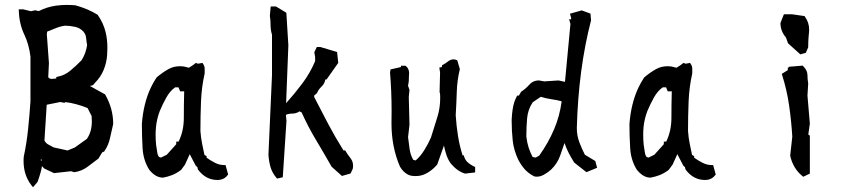

<svg xmlns="http://www.w3.org/2000/svg" viewBox="-20 -722 3552 791"><path d="M77.1 -58.6Q77.1 -71.3 78.1 -77.6Q89.8 -132.3 95.7 -189.5Q101.6 -246.6 105.5 -304.2V-488.8Q99.6 -538.1 80.6 -578.6Q59.6 -622.1 57.6 -675.3L57.1 -683.6H74.2H75.2L107.4 -675.8L125 -679.7L139.6 -676.3Q172.9 -693.4 210.9 -698.7Q233.4 -701.7 253.2 -701.7Q272.9 -701.7 290.5 -700.2Q343.3 -685.5 382.3 -661.1Q405.8 -627.4 415 -590.3Q422.4 -560.1 422.4 -525.4Q422.4 -517.6 421.9 -509.8Q421.9 -478 412.1 -447.8Q402.3 -417 382.8 -393.6Q382.8 -393.1 362.8 -371.1L350.6 -367.7L413.1 -333Q430.2 -302.7 438.2 -272.9Q446.3 -243.2 446.3 -211.9V-210.9Q439.5 -183.6 433.6 -154.8Q427.2 -124 410.6 -100.1L409.7 -98.1L400.9 -94.2L385.7 -68.8Q363.3 -51.3 339.8 -34.2Q316.4 -17.1 287.1 -12.7H285.6L272.5 -16.6L202.6 -8.8L162.1 -27.8L152.8 -37.6Q150.4 -16.6 134.8 27.3L116.2 49.3L109.9 42Q90.3 17.1 82.5 -13.7Q77.1 -35.6 77.1 -58.6ZM152.3 -64.5 147.9 -64.9 148.4 -60.5H152.3ZM355.5 -191.9Q358.4 -207 358.4 -220.5Q358.4 -233.9 357.4 -244.1L340.8 -276.9Q292 -296.4 249.5 -301.3L245.1 -298.3L228.5 -301.8L172.4 -290.5L163.1 -143.1Q168.9 -132.3 177.7 -127.4L201.2 -114.7L258.3 -102.1L288.1 -114.3L337.9 -149.9Q351.1 -168.9 355.5 -191.9ZM178.7 -403.8Q184.6 -397 191.4 -397Q192.4 -397 193.8 -397Q195.3 -397 197.8 -397.2Q200.2 -397.5 202.6 -397.9Q207 -397.9 211.9 -398.4V-404.8L218.3 -406.2Q246.6 -411.6 270 -431.2Q293.5 -450.7 315.9 -473.6Q333.5 -501 338.9 -536.1Q335.9 -552.2 334.7 -566.4Q333.5 -580.6 323.2 -592.3Q309.6 -606.9 289.6 -611.3Q268.1 -616.2 247.6 -616.2Q227.5 -613.3 209.2 -605.7Q190.9 -598.1 174.3 -591.8L172.9 -581.1L181.6 -461.9Z M876 19.5Q828.1 19.5 796.4 -22.5L795.4 -23.9L793 -33.7L786.6 -39.1L761.7 -86.9L742.2 -43.9L726.1 -22Q707 -7.8 689 -0.7Q670.9 6.3 651.9 9.8H651.4Q623.5 9.8 599.6 -17.1Q596.2 -21.5 594.7 -22.9Q570.3 -62 567.4 -111.6Q564.5 -161.1 564.5 -210.9V-211.4Q570.8 -295.4 600.6 -359.4Q610.8 -381.3 625 -402.8Q648.9 -423.3 674.3 -437.5Q695.8 -449.2 721.2 -449.2Q728.5 -449.2 736.8 -448.2L758.3 -442.9L774.9 -453.6L787.1 -462.9L795.9 -459.5L814 -462.9L816.9 -458.5Q823.2 -449.7 823.2 -439V-419.9Q810.5 -363.3 808.1 -303.7Q805.7 -244.1 805.7 -182.1Q807.6 -155.3 812.7 -129.9Q817.9 -104.5 822.3 -83.5L831.1 -79.1V-72.3Q847.7 -60.5 865.7 -51.3Q883.8 -42 903.3 -42H909.2L919.9 -2.9Q914.6 2.9 912.1 5.9Q898.4 19.5 876 19.5ZM706.1 -127.9V-138.7H715.8Q737.3 -182.1 737.3 -236.6Q737.3 -291 738.8 -345.7H722.2L715.3 -362.3H701.7Q680.2 -347.2 665.3 -320.3Q650.4 -293.5 638.2 -264.6Q626 -232.4 622.6 -198.7Q621.1 -183.1 621.1 -165Q621.1 -147 623 -126Q626 -109.4 627.9 -94.2Q629.4 -82.5 635.3 -75.2L643.1 -72.8L667 -84.5Z M1100.6 -579.1Q1094.7 -598.1 1094.7 -618.2Q1094.7 -638.2 1091.8 -657.2L1095.2 -695.3H1117.2L1159.7 -669.4L1168 -535.2L1158.7 -296.9Q1193.4 -335.4 1225.3 -377.9Q1257.3 -420.4 1278.3 -470.2V-486.8L1274.9 -506.8L1285.2 -528.3H1298.8H1299.8L1368.7 -507.8L1373.5 -462.9L1325.2 -394.5H1321.3H1320.3Q1317.4 -377.4 1304.7 -365.2Q1292.5 -354 1286.6 -339.8L1285.6 -337.9L1274.4 -328.6V-322.3Q1302.2 -267.6 1331.8 -211.9Q1361.3 -156.2 1395 -102.5H1401.9Q1412.6 -84.5 1423.6 -70.8Q1434.6 -57.1 1434.6 -39.1Q1434.6 -33.2 1433.1 -25.9L1424.3 -7.3L1388.7 2.9L1346.2 -35.2Q1314.5 -90.8 1281.5 -146Q1248.5 -201.2 1222.7 -258.8L1213.9 -263.2Q1200.2 -253.9 1182.6 -253.9Q1169.4 -253.9 1158.2 -249V-243.7L1160.2 -224.6L1145 8.3L1121.1 13.7L1118.2 9.8Q1101.6 -9.8 1094.7 -33Q1087.9 -56.2 1085.9 -84L1100.6 -413.1Z M1592.8 -213.9 1593.3 -264.6Q1593.3 -345.2 1586.9 -422.9L1588.9 -436L1631.8 -445.8V-451.2H1650.4Q1653.8 -448.2 1656.5 -445.6Q1659.2 -442.9 1661.6 -438Q1665.5 -430.7 1665.5 -421.4Q1665.5 -419.4 1664.8 -410.6Q1664.1 -401.9 1664.1 -387.7V-387.2L1661.1 -368.7L1667 -351.6L1664.1 -322.8L1667 -207.5L1661.1 -157.2Q1664.1 -130.4 1667.7 -106.4Q1671.4 -82.5 1682.6 -63.5L1692.4 -61Q1711.9 -77.6 1728 -103.5Q1744.1 -129.4 1755.4 -155.3Q1769 -197.8 1782.7 -242.7Q1793.5 -278.3 1793.5 -318.8Q1793.5 -327.1 1793 -335.4L1791 -342.8L1793 -422.4L1790 -443.8L1800.8 -445.8V-453.1L1804.7 -455.1Q1814.9 -460.4 1825.9 -469Q1836.9 -477.5 1848.1 -477.5Q1854 -477.5 1859.9 -475.1L1863.8 -473.6L1874.5 -437.5Q1863.3 -390.6 1861.8 -343.3Q1860.4 -295.9 1857.4 -247.1Q1860.4 -202.6 1866.9 -161.6Q1873.5 -120.6 1885.7 -82H1890.6L1892.1 -76.7Q1896.5 -63.5 1904.8 -55.2Q1917.5 -43.5 1933.1 -36.1L1937.5 -34.2V-11.7L1896 -6.8Q1865.2 -15.6 1837.4 -47.9Q1823.7 -66.9 1816.9 -90.8Q1812 -106.9 1809.1 -122.6L1781.2 -43.9Q1776.9 -39.1 1770.5 -32.7Q1764.2 -26.4 1754.9 -19.3Q1745.6 -12.2 1734.9 -6.8Q1715.8 3.4 1692.4 3.4Q1676.8 3.4 1668.5 0.5Q1660.2 -2.4 1654.1 -6.6Q1647.9 -10.7 1641.6 -17.1Q1635.3 -23.4 1627.9 -35.2Q1592.8 -116.2 1592.8 -213.9Z M2110.4 -328.1H2117.7L2127 -344.2Q2146 -356.4 2159.2 -371.6Q2175.3 -390.6 2200.2 -390.6H2200.7L2222.2 -386.7L2280.8 -390.6L2307.6 -384.8L2330.1 -623.5L2324.7 -642.6H2333V-648.4L2328.1 -665.5L2376.5 -679.2L2412.6 -666L2415 -638.2Q2362.8 -437 2356.4 -194.3Q2356.4 -163.6 2366.7 -136.2Q2377 -108.9 2389.6 -84.5L2432.6 -58.6L2439.9 -30.8L2396 -12.7L2345.7 -52.2Q2317.9 -95.7 2305.7 -132.8Q2296.4 -106.9 2288.1 -82Q2276.9 -48.8 2250.5 -23.4Q2237.8 -11.7 2220.2 -2Q2206.1 5.9 2191.4 5.9Q2186.5 5.9 2180.2 4.4Q2156.2 -8.3 2141.1 -25.4Q2126 -43 2115.7 -63Q2096.7 -102.1 2092.3 -142.6Q2087.9 -183.1 2087.9 -226.6V-227.1Q2089.8 -272.9 2098.6 -300.8Q2102.5 -312.5 2110.4 -328.1ZM2187 -72.8 2201.7 -81.1Q2238.8 -133.3 2262.5 -188.7Q2286.1 -244.1 2293.9 -304.7Q2274.9 -310.1 2252 -313.2Q2229 -316.4 2208 -323.2L2174.8 -300.8Q2154.8 -271 2151.6 -234.6Q2148.4 -198.2 2148.4 -159.7Q2151.4 -134.3 2157.7 -114.5Q2164.1 -94.7 2174.3 -75.2Z M2884.8 19.5Q2836.9 19.5 2805.2 -22.5L2804.2 -23.9L2801.8 -33.7L2795.4 -39.1L2770.5 -86.9L2751 -43.9L2734.9 -22Q2715.8 -7.8 2697.8 -0.7Q2679.7 6.3 2660.6 9.8H2660.2Q2632.3 9.8 2608.4 -17.1Q2605 -21.5 2603.5 -22.9Q2579.1 -62 2576.2 -111.6Q2573.2 -161.1 2573.2 -210.9V-211.4Q2579.6 -295.4 2609.4 -359.4Q2619.6 -381.3 2633.8 -402.8Q2657.7 -423.3 2683.1 -437.5Q2704.6 -449.2 2730 -449.2Q2737.3 -449.2 2745.6 -448.2L2767.1 -442.9L2783.7 -453.6L2795.9 -462.9L2804.7 -459.5L2822.8 -462.9L2825.7 -458.5Q2832 -449.7 2832 -439V-419.9Q2819.3 -363.3 2816.9 -303.7Q2814.5 -244.1 2814.5 -182.1Q2816.4 -155.3 2821.5 -129.9Q2826.7 -104.5 2831.1 -83.5L2839.8 -79.1V-72.3Q2856.4 -60.5 2874.5 -51.3Q2892.6 -42 2912.1 -42H2918L2928.7 -2.9Q2923.3 2.9 2920.9 5.9Q2907.2 19.5 2884.8 19.5ZM2714.8 -127.9V-138.7H2724.6Q2746.1 -182.1 2746.1 -236.6Q2746.1 -291 2747.6 -345.7H2731L2724.1 -362.3H2710.4Q2689 -347.2 2674.1 -320.3Q2659.2 -293.5 2647 -264.6Q2634.8 -232.4 2631.3 -198.7Q2629.9 -183.1 2629.9 -165Q2629.9 -147 2631.8 -126Q2634.8 -109.4 2636.7 -94.2Q2638.2 -82.5 2644 -75.2L2651.9 -72.8L2675.8 -84.5Z M3225.6 -433.1V-443.4H3229.5V-446.8L3287.1 -451.7L3289.6 -448.7Q3306.6 -432.1 3306.6 -412.1Q3306.6 -396 3309.6 -378.4L3306.6 -328.1L3316.4 -212.9L3310.1 -167.5L3316.4 -163.6V-6.8L3289.1 6.3Q3279.8 -1.5 3274.9 -6.3Q3245.1 -36.1 3235.4 -80.6L3244.1 -159.2Q3240.2 -223.1 3231 -287.4Q3221.7 -351.6 3202.6 -411.6L3200.7 -417.5ZM3195.3 -626V-627.4L3209.5 -663.1H3243.7L3294.4 -655.8L3296.4 -652.8Q3313.5 -629.4 3313.5 -600.1Q3313.5 -594.7 3313 -588.9Q3312.5 -583 3311.8 -576.7Q3311 -570.3 3310.8 -564.2Q3310.5 -558.1 3310.1 -551.8Q3309.6 -540 3309.6 -528.3V-526.9L3299.8 -504.4L3277.3 -498L3226.6 -543.5L3217.8 -567.9Q3208 -578.6 3201.7 -593.8Q3195.3 -609.9 3195.3 -626Z"/></svg>

Font: Bakudai
Style: Bold
Weight: 700
Version: Version 1.48